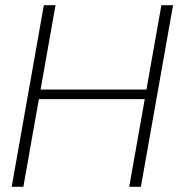

<svg xmlns="http://www.w3.org/2000/svg" viewBox="-20 -720 687 740"><path d="M478 0 602 -700H647L523 0ZM25 0 149 -700H194L70 0ZM115 -338 122 -375H562L556 -338Z"/></svg>

Font: DM Sans 28pt ExtraLight
Style: Italic
Weight: 250
Italic angle: -10°
Version: Version 4.004;gftools[0.9.30]